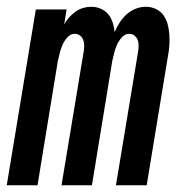

<svg xmlns="http://www.w3.org/2000/svg" viewBox="-33 -548 553 568"><path d="M-13 0 73 -520H164L157 -476Q163 -487 171.5 -496.5Q180 -506 190.5 -513.5Q201 -521 213 -524.5Q225 -528 237 -528Q252 -528 265.5 -522Q279 -516 287.5 -505.5Q296 -495 300.5 -481Q305 -467 306 -453Q312 -467 320.5 -480.5Q329 -494 341 -505Q353 -516 368 -522Q383 -528 398 -528Q414 -528 428 -521.5Q442 -515 450.5 -503Q459 -491 463 -476Q467 -461 468 -445.5Q469 -430 468 -414Q467 -398 464 -383L401 0H310L376 -398Q377 -406 377 -414.5Q377 -423 374 -430.5Q371 -438 364.5 -443Q358 -448 350 -448Q337 -448 327.5 -437.5Q318 -427 313 -415.5Q308 -404 305 -392Q302 -380 299 -367L239 0H149L215 -398Q216 -406 216 -414.5Q216 -423 213 -430.5Q210 -438 203.5 -443Q197 -448 188 -448Q176 -448 166.5 -437.5Q157 -427 152 -415.5Q147 -404 144 -392Q141 -380 138 -367L78 0Z"/></svg>

Font: Iosevka SS18 Medium
Style: Italic
Weight: 500
Italic angle: -9°
Monospace: yes
Designer: Belleve Invis
Foundry: Belleve Invis
Version: Version 25.1.1; ttfautohint (v1.8.4)